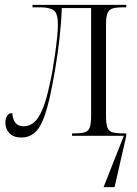

<svg xmlns="http://www.w3.org/2000/svg" viewBox="-20 -556 559 786"><path d="M67 7Q36 7 19 -10.5Q2 -28 2 -54Q2 -71 9.5 -82Q17 -93 30 -93Q32 -68 43 -53.5Q54 -39 78 -39Q99 -39 118 -54Q137 -69 153.5 -107.5Q170 -146 185 -218Q190 -239 195.5 -271Q201 -303 206 -338.5Q211 -374 214 -405Q217 -436 217 -454Q217 -503 199 -514.5Q181 -526 145 -526H113V-536H497V-526H485Q457 -526 441.5 -521.5Q426 -517 420 -502Q414 -487 414 -456V-82Q414 -50 419.5 -34.5Q425 -19 440 -14.5Q455 -10 483 -10H497V0L449 210H404L487 0H275V-10H284Q312 -10 327 -14.5Q342 -19 347.5 -34.5Q353 -50 353 -82V-523H233Q231 -465 223.5 -398Q216 -331 205 -267.5Q194 -204 183 -154Q162 -63 136 -28Q110 7 67 7Z"/></svg>

Font: Noto Serif Display Condensed Light
Style: Regular
Weight: 300
Width: 3
Designer: Monotype Design Team
Foundry: Monotype Imaging Inc.
Version: Version 2.009